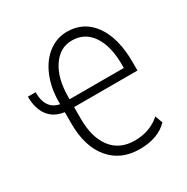

<svg xmlns="http://www.w3.org/2000/svg" viewBox="-166 -863 989 1015"><g transform="rotate(-30 328.5 -355.0)"><path d="M400.9 10.3Q286.6 10.3 220.5 -68.8Q154.3 -147.9 154.3 -288.1V-357.4Q91.8 -365.7 59.1 -409.4Q26.4 -453.1 26.4 -525.9H73.2Q73.2 -421.4 154.3 -406.2V-421.4Q154.3 -504.9 183.1 -574Q211.9 -643.1 262.9 -681.6Q314 -720.2 375.5 -720.2Q479 -720.2 538.1 -637Q597.2 -553.7 597.2 -405.8V-356H210.4V-283.7Q210.4 -170.4 260 -106.2Q309.6 -42 400.9 -42Q494.1 -42 557.6 -98.6L574.2 -52.7Q514.2 10.3 400.9 10.3ZM210.4 -403.8H541.5V-424.3Q541.5 -537.6 497.6 -602.3Q453.6 -667 375.5 -667Q301.8 -667 256.1 -598.6Q210.4 -530.3 210.4 -416Z"/></g></svg>

Font: Roboto Condensed Light
Style: Regular
Weight: 300
Designer: Google
Version: Version 2.134; 2016